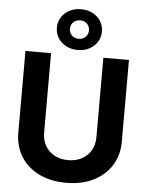

<svg xmlns="http://www.w3.org/2000/svg" viewBox="-64 -1047 851 1109"><g transform="rotate(5 361.5 -493.0)"><path d="M361.3 10.7Q271 10.7 203.4 -22.7Q135.7 -56.2 98.6 -116Q61.5 -175.8 61.5 -254.4V-727.5H210V-267.1Q210 -224.1 228.8 -191.2Q247.6 -158.2 281.5 -139.4Q315.4 -120.6 361.3 -120.6Q407.2 -120.6 441.4 -139.4Q475.6 -158.2 494.4 -191.2Q513.2 -224.1 513.2 -267.1V-727.5H661.6V-254.4Q661.6 -175.8 624 -116Q586.4 -56.2 519 -22.7Q451.7 10.7 361.3 10.7ZM361.3 -759.3Q323.2 -759.3 293.9 -774.9Q264.6 -790.5 247.6 -817.4Q230.5 -844.2 230.5 -877.4Q230.5 -911.1 247.3 -937.7Q264.2 -964.4 293.7 -980Q323.2 -995.6 361.3 -995.6Q399.4 -995.6 428.7 -980Q458 -964.4 474.9 -937.7Q491.7 -911.1 491.7 -877.4Q491.7 -844.2 474.9 -817.4Q458 -790.5 428.7 -774.9Q399.4 -759.3 361.3 -759.3ZM361.3 -824.2Q385.3 -824.2 400.9 -839.4Q416.5 -854.5 416.5 -877.4Q416.5 -900.9 401.1 -916Q385.7 -931.2 361.3 -931.2Q337.4 -931.2 321.8 -916Q306.2 -900.9 306.2 -877.4Q306.2 -854.5 321.8 -839.4Q337.4 -824.2 361.3 -824.2Z"/></g></svg>

Font: Inter 20pt
Style: Bold
Weight: 700
Version: Version 4.001;git-66647c0bb